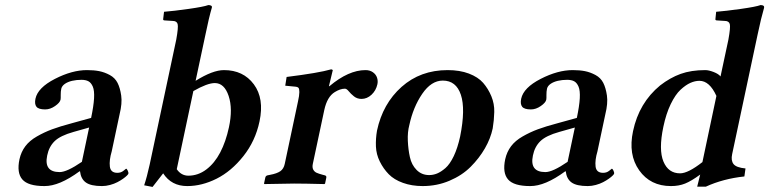

<svg xmlns="http://www.w3.org/2000/svg" viewBox="-20 -718 3009 751"><path d="M291 -47.9Q211.9 10.3 153.8 9.8Q89.8 9.8 67.4 -16.1Q44.9 -42 56.2 -95.2Q62.5 -124 79.1 -146Q95.7 -168 124.3 -184.3Q152.8 -200.7 183.6 -212.2Q214.4 -223.6 260.3 -235.8L336.4 -256.8Q346.2 -303.2 347.9 -333.5Q349.6 -363.8 343 -379.2Q336.4 -394.5 325.9 -400.1Q315.4 -405.8 298.3 -405.8Q279.3 -405.8 262.2 -401.9Q245.1 -397.9 233.6 -389.9Q222.2 -381.8 219.7 -371.1Q217.3 -359.9 217.5 -346.4Q217.8 -333 216.8 -328.1Q214.4 -316.4 195.3 -303.2Q176.3 -290 156.7 -290Q130.9 -290 122.6 -300.5Q114.3 -311 118.7 -332Q127.9 -375 194.8 -409.4Q261.7 -443.8 320.3 -443.8Q347.2 -443.8 368.2 -439.7Q389.2 -435.5 409.4 -424.6Q429.7 -413.6 439.7 -394Q449.7 -374.5 454.1 -344.2Q458.5 -314 447.8 -271L417 -126Q406.7 -91.3 409.7 -66.7Q412.6 -42 439 -42Q453.1 -42 462.9 -50Q472.7 -58.1 473.1 -58.1Q476.1 -58.1 479.7 -50.5Q483.4 -43 481.9 -38.1Q481.4 -36.1 476.3 -31Q471.2 -25.9 461.2 -18.8Q451.2 -11.7 439 -5.4Q426.8 1 410.6 5.4Q394.5 9.8 378.9 9.8Q335.4 9.8 315.9 -4.2Q296.4 -18.1 293 -47.9ZM300.3 -85 328.6 -219.2 268.1 -202.1Q215.8 -187.5 193.6 -165.8Q171.4 -144 164.6 -109.9Q150.9 -44.9 213.4 -44.9Q241.7 -44.9 300.3 -85Z M671.4 -56.2Q688.5 -31.2 716.3 -30.8Q754.9 -30.8 787.1 -55.2Q819.3 -79.6 841.3 -121.6Q863.3 -163.6 875.5 -220.2Q891.1 -292.5 874.3 -342.8Q857.4 -393.1 820.3 -393.1Q791 -393.1 736.3 -361.8ZM669.4 -563Q678.2 -611.8 674.8 -624Q671.4 -636.2 654.8 -636.2L623 -638.2Q617.7 -638.7 618.2 -643.1L621.6 -671.9Q658.7 -674.8 717.5 -683.1Q776.4 -691.4 794.9 -698.2Q802.2 -698.2 806.2 -695.6Q810.1 -692.9 808.6 -688Q796.9 -647.9 783.7 -583L745.1 -401.9Q812 -443.8 856 -443.8Q931.6 -443.8 972.9 -388.2Q1014.2 -332.5 995.1 -243.2Q979 -166.5 931.9 -107.2Q884.8 -47.9 827.1 -19Q769.5 9.8 712.4 9.8Q650.4 9.8 618.2 -40L576.7 13.2L543.9 6.8Q554.7 -25.4 565.4 -74.2Z M1268.6 -380.9Q1343.3 -443.8 1409.7 -443.8Q1426.8 -443.8 1438.7 -435.3Q1450.7 -426.8 1454.8 -414.1Q1459 -401.4 1456.1 -388.2Q1450.7 -363.8 1433.1 -347.4Q1415.5 -331.1 1394 -331.1Q1377 -331.1 1364.5 -341.1Q1352.1 -351.1 1344 -361.1Q1335.9 -371.1 1329.1 -371.1Q1311 -371.1 1289.6 -357.9Q1259.8 -339.8 1248.5 -288.1L1203.6 -77.1Q1200.7 -63.5 1205.1 -54.9Q1209.5 -46.4 1217.8 -42.5Q1226.1 -38.6 1242.7 -34.2L1250.5 -32.2Q1257.8 -30.3 1256.3 -22.9L1251.5 0L1249 2Q1169.4 0 1130.4 0L1014.2 2L1012.7 0L1017.6 -22.9Q1019 -30.3 1026.4 -32.2L1036.6 -34.2Q1063 -39.1 1076.4 -48.3Q1089.8 -57.6 1093.8 -77.1L1145.5 -320.8Q1150.9 -344.7 1150.9 -357.9Q1150.9 -371.1 1147.2 -374.8Q1143.6 -378.4 1136.2 -378.9L1095.7 -382.8L1101.1 -417Q1226.6 -432.6 1275.4 -446.8Q1280.3 -445.8 1281.7 -443.8L1266.6 -380.9Z M1711.9 -402.8Q1667 -402.8 1631.6 -351.1Q1596.2 -299.3 1581.1 -229Q1573.7 -201.2 1575.2 -167.2Q1576.7 -133.3 1583.3 -103.3Q1589.8 -73.2 1609.6 -53.2Q1629.4 -33.2 1658.7 -33.2Q1674.3 -33.2 1689.5 -39.3Q1704.6 -45.4 1722.2 -60.5Q1739.7 -75.7 1754.9 -107.4Q1770 -139.2 1779.8 -184.1Q1801.3 -291.5 1782.7 -347.2Q1764.2 -402.8 1711.9 -402.8ZM1454.6 -207Q1477.1 -312.5 1550.8 -378.2Q1624.5 -443.8 1731 -443.8Q1778.3 -443.8 1814.2 -430.2Q1850.1 -416.5 1869.9 -393.8Q1889.6 -371.1 1901.9 -341.6Q1914.1 -312 1913.3 -280Q1912.6 -248 1907.2 -215.8Q1898.9 -176.3 1876.7 -137.7Q1854.5 -99.1 1820.8 -65.4Q1787.1 -31.7 1738 -11Q1689 9.8 1633.3 9.8Q1590.8 9.8 1556.2 -2.7Q1521.5 -15.1 1500.5 -36.6Q1479.5 -58.1 1465.6 -86.2Q1451.7 -114.3 1450.4 -145Q1449.2 -175.8 1454.6 -207Z M2190.9 -47.9Q2111.8 10.3 2053.7 9.8Q1989.7 9.8 1967.3 -16.1Q1944.8 -42 1956.1 -95.2Q1962.4 -124 1979 -146Q1995.6 -168 2024.2 -184.3Q2052.7 -200.7 2083.5 -212.2Q2114.3 -223.6 2160.2 -235.8L2236.3 -256.8Q2246.1 -303.2 2247.8 -333.5Q2249.5 -363.8 2242.9 -379.2Q2236.3 -394.5 2225.8 -400.1Q2215.3 -405.8 2198.2 -405.8Q2179.2 -405.8 2162.1 -401.9Q2145 -397.9 2133.5 -389.9Q2122.1 -381.8 2119.6 -371.1Q2117.2 -359.9 2117.4 -346.4Q2117.7 -333 2116.7 -328.1Q2114.3 -316.4 2095.2 -303.2Q2076.2 -290 2056.6 -290Q2030.8 -290 2022.5 -300.5Q2014.2 -311 2018.6 -332Q2027.8 -375 2094.7 -409.4Q2161.6 -443.8 2220.2 -443.8Q2247.1 -443.8 2268.1 -439.7Q2289.1 -435.5 2309.3 -424.6Q2329.6 -413.6 2339.6 -394Q2349.6 -374.5 2354 -344.2Q2358.4 -314 2347.7 -271L2316.9 -126Q2306.6 -91.3 2309.6 -66.7Q2312.5 -42 2338.9 -42Q2353 -42 2362.8 -50Q2372.6 -58.1 2373 -58.1Q2376 -58.1 2379.6 -50.5Q2383.3 -43 2381.8 -38.1Q2381.3 -36.1 2376.2 -31Q2371.1 -25.9 2361.1 -18.8Q2351.1 -11.7 2338.9 -5.4Q2326.7 1 2310.5 5.4Q2294.4 9.8 2278.8 9.8Q2235.4 9.8 2215.8 -4.2Q2196.3 -18.1 2192.9 -47.9ZM2200.2 -85 2228.5 -219.2 2168 -202.1Q2115.7 -187.5 2093.5 -165.8Q2071.3 -144 2064.5 -109.9Q2050.8 -44.9 2113.3 -44.9Q2141.6 -44.9 2200.2 -85Z M2782.2 -342.8Q2755.4 -401.9 2715.8 -401.9Q2698.7 -401.9 2680.4 -393.8Q2662.1 -385.7 2641.8 -366.9Q2621.6 -348.1 2603.5 -310.8Q2585.4 -273.4 2574.7 -222.2Q2555.7 -132.3 2575 -86.2Q2594.2 -40 2640.1 -40Q2671.4 -40 2727.5 -84ZM2943.4 -583 2843.8 -115.2Q2838.4 -90.3 2849.1 -76.4Q2859.9 -62.5 2896 -59.1L2891.6 -27.8Q2808.6 -19 2740.7 12.2H2707L2718.8 -35.2Q2684.1 -9.8 2659.7 0Q2635.3 9.8 2604.5 9.8Q2523.9 9.8 2480.2 -51.8Q2436.5 -113.3 2456.1 -205.1Q2479.5 -315.9 2562 -383.8Q2601.1 -414.1 2642.3 -429Q2683.6 -443.8 2738.8 -443.8Q2752 -443.8 2771.5 -436.3Q2791 -428.7 2798.3 -418.9L2829.1 -563Q2837.9 -611.8 2834.5 -624Q2831.1 -636.2 2814.5 -636.2L2783.2 -638.2Q2777.8 -638.7 2778.3 -643.1L2781.2 -671.9Q2818.4 -674.8 2877.4 -683.1Q2936.5 -691.4 2955.1 -698.2Q2962.4 -698.2 2966.1 -695.6Q2969.7 -692.9 2968.8 -688Q2957 -647.9 2943.4 -583Z"/></svg>

Font: Linux Libertine Slanted
Style: Semibold Slanted
Weight: 600
Designer: Philipp H. Poll
Foundry: Philipp H. Poll
Version: Version 5.1.1